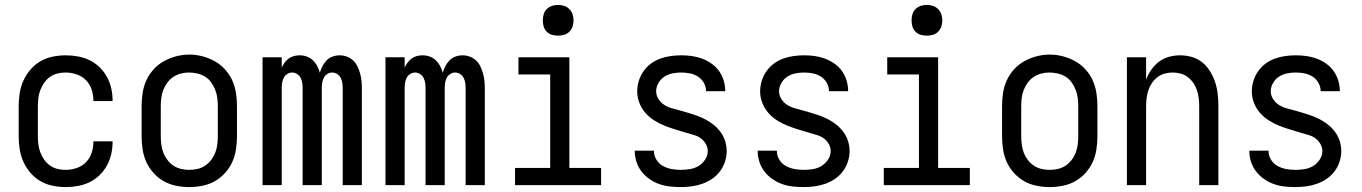

<svg xmlns="http://www.w3.org/2000/svg" viewBox="-20 -753 5540 781"><path d="M247 8Q221 8 194 2.5Q167 -3 144 -16.5Q121 -30 103.5 -50.5Q86 -71 75 -95.5Q64 -120 60 -146.5Q56 -173 56 -200V-320Q56 -347 60 -373.5Q64 -400 75 -424.5Q86 -449 103.5 -469.5Q121 -490 144 -503.5Q167 -517 194 -522.5Q221 -528 247 -528Q272 -528 297 -523.5Q322 -519 344.5 -508Q367 -497 385 -479.5Q403 -462 415 -440Q427 -418 432.5 -393.5Q438 -369 438 -344Q438 -344 438 -343.5Q438 -343 438 -342H360Q360 -342 360 -342.5Q360 -343 360 -343Q360 -366 353 -388Q346 -410 330 -426.5Q314 -443 292 -450.5Q270 -458 247 -458Q230 -458 213.5 -454Q197 -450 183 -440Q169 -430 159.5 -416Q150 -402 144 -386.5Q138 -371 136 -354Q134 -337 134 -320V-200Q134 -183 136 -166Q138 -149 144 -133.5Q150 -118 159.5 -104Q169 -90 183 -80Q197 -70 213.5 -66Q230 -62 247 -62Q270 -62 292 -69.5Q314 -77 330 -93.5Q346 -110 353 -132Q360 -154 360 -177Q360 -177 360 -177.5Q360 -178 360 -178H438Q438 -177 438 -176.5Q438 -176 438 -176Q438 -151 432.5 -126.5Q427 -102 415 -80Q403 -58 385 -40.5Q367 -23 344.5 -12Q322 -1 297 3.5Q272 8 247 8Z M750 8Q723 8 696 2.5Q669 -3 646 -16Q623 -29 604.5 -49.5Q586 -70 575 -94.5Q564 -119 560 -146Q556 -173 556 -200V-320Q556 -347 560 -374Q564 -401 575 -425.5Q586 -450 604.5 -470.5Q623 -491 646.5 -504Q670 -517 696.5 -524Q723 -531 750 -531Q777 -531 803.5 -524Q830 -517 853.5 -504Q877 -491 895.5 -470.5Q914 -450 925 -425.5Q936 -401 940 -374Q944 -347 944 -320V-200Q944 -173 940 -146Q936 -119 925 -94.5Q914 -70 895.5 -49.5Q877 -29 854 -16Q831 -3 804 2.5Q777 8 750 8ZM750 -62Q767 -62 784 -66Q801 -70 815 -79.5Q829 -89 839.5 -103Q850 -117 856 -133Q862 -149 864 -166Q866 -183 866 -200V-320Q866 -337 864 -354Q862 -371 855.5 -387.5Q849 -404 839 -418Q829 -432 814.5 -441Q800 -450 783 -454Q766 -458 748 -458Q731 -458 714.5 -453.5Q698 -449 684 -439.5Q670 -430 660 -416Q650 -402 644 -386.5Q638 -371 636 -354Q634 -337 634 -320V-200Q634 -183 636 -166Q638 -149 644 -133Q650 -117 660.5 -103Q671 -89 685 -79.5Q699 -70 716 -66Q733 -62 750 -62Z M1048 0V-520H1126V-478Q1131 -489 1138 -498.5Q1145 -508 1154.5 -515Q1164 -522 1175.5 -525Q1187 -528 1199 -528Q1214 -528 1228 -523Q1242 -518 1252.5 -508Q1263 -498 1270 -485Q1277 -472 1281 -457Q1285 -471 1292 -484.5Q1299 -498 1309 -508Q1319 -518 1333 -523Q1347 -528 1362 -528Q1377 -528 1391.5 -522.5Q1406 -517 1417 -506.5Q1428 -496 1434.5 -482Q1441 -468 1445 -453.5Q1449 -439 1450.5 -424Q1452 -409 1452 -394V0H1374V-394Q1374 -405 1372.5 -415.5Q1371 -426 1366 -436Q1361 -446 1351.5 -452Q1342 -458 1331 -458Q1321 -458 1311.5 -452Q1302 -446 1297 -436Q1292 -426 1290.5 -415.5Q1289 -405 1289 -394V0H1211V-394Q1211 -405 1209.5 -415.5Q1208 -426 1203 -436Q1198 -446 1188.5 -452Q1179 -458 1169 -458Q1158 -458 1148.5 -452Q1139 -446 1134 -436Q1129 -426 1127.5 -415.5Q1126 -405 1126 -394V0Z M1548 0V-520H1626V-478Q1631 -489 1638 -498.5Q1645 -508 1654.5 -515Q1664 -522 1675.5 -525Q1687 -528 1699 -528Q1714 -528 1728 -523Q1742 -518 1752.5 -508Q1763 -498 1770 -485Q1777 -472 1781 -457Q1785 -471 1792 -484.5Q1799 -498 1809 -508Q1819 -518 1833 -523Q1847 -528 1862 -528Q1877 -528 1891.5 -522.5Q1906 -517 1917 -506.5Q1928 -496 1934.5 -482Q1941 -468 1945 -453.5Q1949 -439 1950.5 -424Q1952 -409 1952 -394V0H1874V-394Q1874 -405 1872.5 -415.5Q1871 -426 1866 -436Q1861 -446 1851.5 -452Q1842 -458 1831 -458Q1821 -458 1811.5 -452Q1802 -446 1797 -436Q1792 -426 1790.5 -415.5Q1789 -405 1789 -394V0H1711V-394Q1711 -405 1709.5 -415.5Q1708 -426 1703 -436Q1698 -446 1688.5 -452Q1679 -458 1669 -458Q1658 -458 1648.5 -452Q1639 -446 1634 -436Q1629 -426 1627.5 -415.5Q1626 -405 1626 -394V0Z M2075 0V-70H2218V-450H2089V-520H2296V-70H2425V0ZM2250 -608Q2237 -608 2225 -611.5Q2213 -615 2204 -624Q2195 -633 2191.5 -645Q2188 -657 2188 -670Q2188 -683 2191.5 -695Q2195 -707 2204 -716Q2213 -725 2225 -729Q2237 -733 2250 -733Q2263 -733 2275 -729Q2287 -725 2296 -716Q2305 -707 2309 -695Q2313 -683 2313 -670Q2313 -657 2309 -645Q2305 -633 2296 -624Q2287 -615 2275 -611.5Q2263 -608 2250 -608Z M2749 8Q2726 8 2704 5.5Q2682 3 2661 -4.5Q2640 -12 2621.5 -25Q2603 -38 2589.5 -55.5Q2576 -73 2569 -94.5Q2562 -116 2562 -138Q2562 -139 2562 -139Q2562 -139 2562 -140H2640Q2640 -140 2640 -139.5Q2640 -139 2640 -139Q2640 -120 2650 -103.5Q2660 -87 2676.5 -78Q2693 -69 2711.5 -65.5Q2730 -62 2749 -62Q2767 -62 2786 -65Q2805 -68 2821 -77.5Q2837 -87 2848 -103.5Q2859 -120 2859 -139Q2859 -153 2851.5 -166.5Q2844 -180 2832.5 -189Q2821 -198 2807 -202.5Q2793 -207 2779 -211H2778Q2755 -218 2731.5 -225Q2708 -232 2686 -240.5Q2664 -249 2643 -262Q2622 -275 2606 -293Q2590 -311 2581 -334Q2572 -357 2572 -381Q2572 -403 2578.5 -424Q2585 -445 2597.5 -463Q2610 -481 2627.5 -494Q2645 -507 2665.5 -514.5Q2686 -522 2708 -525Q2730 -528 2751 -528Q2773 -528 2794.5 -525Q2816 -522 2836 -514.5Q2856 -507 2874 -494.5Q2892 -482 2904.5 -464.5Q2917 -447 2923.5 -426Q2930 -405 2930 -383Q2930 -383 2930 -382.5Q2930 -382 2930 -382H2852Q2852 -382 2852 -382.5Q2852 -383 2852 -383Q2852 -400 2843 -416Q2834 -432 2819 -441.5Q2804 -451 2786.5 -454.5Q2769 -458 2751 -458Q2733 -458 2715.5 -454.5Q2698 -451 2683 -441.5Q2668 -432 2658.5 -415.5Q2649 -399 2649 -382Q2649 -365 2658.5 -350Q2668 -335 2682.5 -326Q2697 -317 2713.5 -312.5Q2730 -308 2746.5 -303.5Q2763 -299 2779.5 -294Q2796 -289 2812 -283.5Q2828 -278 2843 -270.5Q2858 -263 2872 -253.5Q2886 -244 2898 -231.5Q2910 -219 2918.5 -204.5Q2927 -190 2931.5 -173Q2936 -156 2936 -139Q2936 -117 2929 -95.5Q2922 -74 2908.5 -56Q2895 -38 2876.5 -25.5Q2858 -13 2837 -5.5Q2816 2 2793.5 5Q2771 8 2749 8Z M3249 8Q3226 8 3204 5.5Q3182 3 3161 -4.5Q3140 -12 3121.5 -25Q3103 -38 3089.5 -55.5Q3076 -73 3069 -94.5Q3062 -116 3062 -138Q3062 -139 3062 -139Q3062 -139 3062 -140H3140Q3140 -140 3140 -139.5Q3140 -139 3140 -139Q3140 -120 3150 -103.5Q3160 -87 3176.5 -78Q3193 -69 3211.5 -65.5Q3230 -62 3249 -62Q3267 -62 3286 -65Q3305 -68 3321 -77.5Q3337 -87 3348 -103.5Q3359 -120 3359 -139Q3359 -153 3351.5 -166.5Q3344 -180 3332.5 -189Q3321 -198 3307 -202.5Q3293 -207 3279 -211H3278Q3255 -218 3231.5 -225Q3208 -232 3186 -240.5Q3164 -249 3143 -262Q3122 -275 3106 -293Q3090 -311 3081 -334Q3072 -357 3072 -381Q3072 -403 3078.5 -424Q3085 -445 3097.5 -463Q3110 -481 3127.5 -494Q3145 -507 3165.5 -514.5Q3186 -522 3208 -525Q3230 -528 3251 -528Q3273 -528 3294.5 -525Q3316 -522 3336 -514.5Q3356 -507 3374 -494.5Q3392 -482 3404.5 -464.5Q3417 -447 3423.5 -426Q3430 -405 3430 -383Q3430 -383 3430 -382.5Q3430 -382 3430 -382H3352Q3352 -382 3352 -382.5Q3352 -383 3352 -383Q3352 -400 3343 -416Q3334 -432 3319 -441.5Q3304 -451 3286.5 -454.5Q3269 -458 3251 -458Q3233 -458 3215.5 -454.5Q3198 -451 3183 -441.5Q3168 -432 3158.5 -415.5Q3149 -399 3149 -382Q3149 -365 3158.5 -350Q3168 -335 3182.5 -326Q3197 -317 3213.5 -312.5Q3230 -308 3246.5 -303.5Q3263 -299 3279.5 -294Q3296 -289 3312 -283.5Q3328 -278 3343 -270.5Q3358 -263 3372 -253.5Q3386 -244 3398 -231.5Q3410 -219 3418.5 -204.5Q3427 -190 3431.5 -173Q3436 -156 3436 -139Q3436 -117 3429 -95.5Q3422 -74 3408.5 -56Q3395 -38 3376.5 -25.5Q3358 -13 3337 -5.5Q3316 2 3293.5 5Q3271 8 3249 8Z M3575 0V-70H3718V-450H3589V-520H3796V-70H3925V0ZM3750 -608Q3737 -608 3725 -611.5Q3713 -615 3704 -624Q3695 -633 3691.5 -645Q3688 -657 3688 -670Q3688 -683 3691.5 -695Q3695 -707 3704 -716Q3713 -725 3725 -729Q3737 -733 3750 -733Q3763 -733 3775 -729Q3787 -725 3796 -716Q3805 -707 3809 -695Q3813 -683 3813 -670Q3813 -657 3809 -645Q3805 -633 3796 -624Q3787 -615 3775 -611.5Q3763 -608 3750 -608Z M4250 8Q4223 8 4196 2.5Q4169 -3 4146 -16Q4123 -29 4104.5 -49.5Q4086 -70 4075 -94.5Q4064 -119 4060 -146Q4056 -173 4056 -200V-320Q4056 -347 4060 -374Q4064 -401 4075 -425.5Q4086 -450 4104.5 -470.5Q4123 -491 4146.5 -504Q4170 -517 4196.5 -524Q4223 -531 4250 -531Q4277 -531 4303.5 -524Q4330 -517 4353.5 -504Q4377 -491 4395.5 -470.5Q4414 -450 4425 -425.5Q4436 -401 4440 -374Q4444 -347 4444 -320V-200Q4444 -173 4440 -146Q4436 -119 4425 -94.5Q4414 -70 4395.5 -49.5Q4377 -29 4354 -16Q4331 -3 4304 2.5Q4277 8 4250 8ZM4250 -62Q4267 -62 4284 -66Q4301 -70 4315 -79.5Q4329 -89 4339.5 -103Q4350 -117 4356 -133Q4362 -149 4364 -166Q4366 -183 4366 -200V-320Q4366 -337 4364 -354Q4362 -371 4355.5 -387.5Q4349 -404 4339 -418Q4329 -432 4314.5 -441Q4300 -450 4283 -454Q4266 -458 4248 -458Q4231 -458 4214.5 -453.5Q4198 -449 4184 -439.5Q4170 -430 4160 -416Q4150 -402 4144 -386.5Q4138 -371 4136 -354Q4134 -337 4134 -320V-200Q4134 -183 4136 -166Q4138 -149 4144 -133Q4150 -117 4160.5 -103Q4171 -89 4185 -79.5Q4199 -70 4216 -66Q4233 -62 4250 -62Z M4564 0V-520H4642V-429Q4650 -450 4663 -469Q4676 -488 4694.5 -502Q4713 -516 4735.5 -522Q4758 -528 4780 -528Q4805 -528 4829 -521Q4853 -514 4871.5 -498.5Q4890 -483 4903 -461.5Q4916 -440 4923.5 -416.5Q4931 -393 4933.5 -368.5Q4936 -344 4936 -320V0H4858V-320Q4858 -337 4856 -353.5Q4854 -370 4849 -385.5Q4844 -401 4834.5 -415Q4825 -429 4812 -439Q4799 -449 4783 -453.5Q4767 -458 4750 -458Q4733 -458 4717 -453.5Q4701 -449 4688 -439Q4675 -429 4665.5 -415Q4656 -401 4651 -385.5Q4646 -370 4644 -353.5Q4642 -337 4642 -320V0Z M5249 8Q5226 8 5204 5.5Q5182 3 5161 -4.5Q5140 -12 5121.5 -25Q5103 -38 5089.5 -55.5Q5076 -73 5069 -94.5Q5062 -116 5062 -138Q5062 -139 5062 -139Q5062 -139 5062 -140H5140Q5140 -140 5140 -139.5Q5140 -139 5140 -139Q5140 -120 5150 -103.5Q5160 -87 5176.5 -78Q5193 -69 5211.5 -65.5Q5230 -62 5249 -62Q5267 -62 5286 -65Q5305 -68 5321 -77.5Q5337 -87 5348 -103.5Q5359 -120 5359 -139Q5359 -153 5351.5 -166.5Q5344 -180 5332.5 -189Q5321 -198 5307 -202.5Q5293 -207 5279 -211H5278Q5255 -218 5231.5 -225Q5208 -232 5186 -240.5Q5164 -249 5143 -262Q5122 -275 5106 -293Q5090 -311 5081 -334Q5072 -357 5072 -381Q5072 -403 5078.5 -424Q5085 -445 5097.5 -463Q5110 -481 5127.5 -494Q5145 -507 5165.5 -514.5Q5186 -522 5208 -525Q5230 -528 5251 -528Q5273 -528 5294.5 -525Q5316 -522 5336 -514.5Q5356 -507 5374 -494.5Q5392 -482 5404.5 -464.5Q5417 -447 5423.5 -426Q5430 -405 5430 -383Q5430 -383 5430 -382.5Q5430 -382 5430 -382H5352Q5352 -382 5352 -382.5Q5352 -383 5352 -383Q5352 -400 5343 -416Q5334 -432 5319 -441.5Q5304 -451 5286.5 -454.5Q5269 -458 5251 -458Q5233 -458 5215.5 -454.5Q5198 -451 5183 -441.5Q5168 -432 5158.5 -415.5Q5149 -399 5149 -382Q5149 -365 5158.5 -350Q5168 -335 5182.5 -326Q5197 -317 5213.5 -312.5Q5230 -308 5246.5 -303.5Q5263 -299 5279.5 -294Q5296 -289 5312 -283.5Q5328 -278 5343 -270.5Q5358 -263 5372 -253.5Q5386 -244 5398 -231.5Q5410 -219 5418.5 -204.5Q5427 -190 5431.5 -173Q5436 -156 5436 -139Q5436 -117 5429 -95.5Q5422 -74 5408.5 -56Q5395 -38 5376.5 -25.5Q5358 -13 5337 -5.5Q5316 2 5293.5 5Q5271 8 5249 8Z"/></svg>

Font: Zed Mono
Style: Regular
Weight: 400
Monospace: yes
Designer: Belleve Invis
Foundry: Belleve Invis
Version: Version 1.0.0; ttfautohint (v1.8.4)